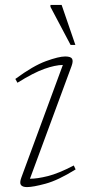

<svg xmlns="http://www.w3.org/2000/svg" viewBox="-20 -752 378 782"><path d="M67 -29 236 -487.5Q204.5 -487 160.8 -471.5Q117 -456 51 -415L42.5 -430.5Q115 -484 167.2 -503Q219.5 -522 245.5 -522Q268 -522 273.5 -512.8Q279 -503.5 271.5 -483L102 -24Q132 -24 175 -34.8Q218 -45.5 280.5 -78L288 -62Q216.5 -17.5 165.5 -3.8Q114.5 10 90 10Q71.5 10 65.2 1.2Q59 -7.5 67 -29ZM287 -569H267.5L185.5 -724V-732H231Z"/></svg>

Font: Newsreader Caption ExtraLight
Style: Italic
Weight: 275
Italic angle: -17°
Designer: Hugues Gentile
Foundry: Production Type
Version: Version 1.001